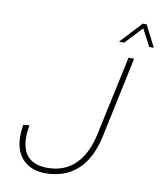

<svg xmlns="http://www.w3.org/2000/svg" viewBox="-98 -993 916 1087"><g transform="rotate(10 359.5 -449.0)"><path d="M238 16Q155 16 108 -32.5Q61 -81 61 -166Q61 -199 67 -232L102 -236Q99 -218 97 -200.5Q95 -183 95 -168Q95 -16 244 -16Q340 -16 402.5 -76.5Q465 -137 490 -254L588 -710H620L523 -252Q495 -117 422 -50.5Q349 16 238 16ZM519 -790 634 -914H656L719 -790H693L641 -888L549 -790Z"/></g></svg>

Font: Geist Mono Thin
Style: Italic
Weight: 100
Italic angle: -12°
Monospace: yes
Designer: Basement.studio, Andrés Briganti, Mateo Zaragoza
Foundry: Basement.studio, Vercel, Andrés Briganti, Guido Ferreyra, Mateo Zaragoza
Version: Version 1.500; ttfautohint (v1.8.4.7-5d5b)